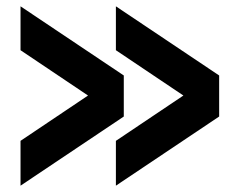

<svg xmlns="http://www.w3.org/2000/svg" viewBox="-20 -591 755 608"><path d="M347 -3V-145L633 -337V-240L347 -432V-571L674 -352V-222ZM45 -3V-145L331 -337V-240L45 -432V-571L372 -352V-222Z"/></svg>

Font: Inclusive Sans
Style: Bold
Weight: 700
Designer: Olivia King
Foundry: Olivia King
Version: Version 2.004